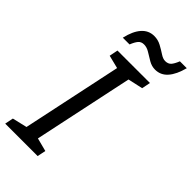

<svg xmlns="http://www.w3.org/2000/svg" viewBox="-300 -979 1046 1046"><g transform="rotate(45 223.0 -456.5)"><path d="M-20 0 -10 -49 75 -69 197 -645 121 -664 131 -714H381L371 -664L285 -645L163 -69L240 -49L230 0ZM102 -784Q116 -846 145 -879Q174 -912 217 -912Q246 -912 271 -898.5Q296 -885 317 -871Q338 -857 355 -857Q377 -857 389 -870Q401 -883 413 -913H466Q450 -851 421 -818Q392 -785 349 -785Q323 -785 299 -799Q275 -813 253.5 -826.5Q232 -840 210 -840Q189 -840 177 -826Q165 -812 154 -784Z"/></g></svg>

Font: Manna Sans
Style: Italic
Weight: 400
Italic angle: -12°
Designer: Monotype Design Team
Foundry: Monotype Imaging Inc.
Version: Version 2.001.1; ttfautohint (v1.8.2)